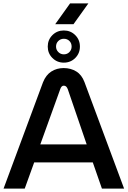

<svg xmlns="http://www.w3.org/2000/svg" viewBox="-20 -1114 754 1134"><path d="M1 0 234 -628Q251 -671 283 -691.5Q315 -712 356 -712Q398 -712 430.5 -692Q463 -672 479 -629L713 0H582L528 -155H182L126 0ZM218 -261H492L380 -588Q376 -598 370.5 -603Q365 -608 357 -608Q349 -608 344 -602.5Q339 -597 336 -588ZM357 -744Q317 -744 289.5 -771.5Q262 -799 262 -839Q262 -879 289.5 -906.5Q317 -934 357 -934Q397 -934 424.5 -906.5Q452 -879 452 -839Q452 -799 424.5 -771.5Q397 -744 357 -744ZM357 -793Q377 -793 390 -806.5Q403 -820 403 -839Q403 -859 390 -872Q377 -885 357 -885Q338 -885 324.5 -872Q311 -859 311 -839Q311 -820 324.5 -806.5Q338 -793 357 -793ZM306 -971 394 -1094H502L414 -971Z"/></svg>

Font: MuseoModerno Thin Medium
Style: Regular
Weight: 500
Version: Version 1.003